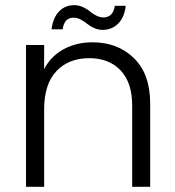

<svg xmlns="http://www.w3.org/2000/svg" viewBox="-20 -719 673 739"><path d="M149.9 0H80.1V-545.9H149.9V-453.1Q175.8 -502.9 224.9 -529.5Q273.9 -556.2 335.9 -556.2Q433.1 -556.2 495.6 -495.1Q558.1 -434.1 558.1 -319.8V0H488.8V-312Q488.8 -400.9 444.3 -448Q399.9 -495.1 323.2 -495.1Q244.1 -495.1 197 -445.1Q149.9 -395 149.9 -297.9ZM178.2 -606Q184.1 -650.9 207.3 -675Q230.5 -699.2 266.1 -699.2Q282.7 -699.2 298.8 -691.9Q314.9 -684.6 325.4 -675.5Q335.9 -666.5 350.1 -659.2Q364.3 -651.9 377.9 -651.9Q396 -651.9 407.5 -663.1Q418.9 -674.3 421.9 -696.8H463.9Q459 -652.3 434.8 -628.2Q410.6 -604 375 -604Q357.9 -604 341.8 -611.3Q325.7 -618.7 315.4 -627.4Q305.2 -636.2 291 -643.6Q276.9 -650.9 263.2 -650.9Q227.1 -650.9 221.2 -606Z"/></svg>

Font: PoppinsZ Light
Style: Regular
Weight: 300
Designer: Ninad Kale (Devanagari), Jonny Pinhorn (Latin)
Foundry: Indian Type Foundry
Version: Version 3.002;FEAKit 1.0